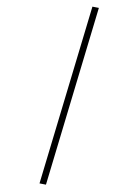

<svg xmlns="http://www.w3.org/2000/svg" viewBox="-82 -720 563 814"><g transform="rotate(-10 200.0 -312.5)"><path d="M23 32 374 -667 400 -657 49 42Z"/></g></svg>

Font: Sail
Style: Regular
Weight: 400
Designer: Miguel Hernandez
Foundry: Miguel Hernandez
Version: Version 1.002